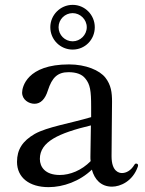

<svg xmlns="http://www.w3.org/2000/svg" viewBox="-20 -756 597 790"><path d="M279 -552C330 -552 370 -593 370 -644C370 -694 330 -736 279 -736C228 -736 187 -694 187 -644C187 -593 228 -552 279 -552ZM279 -702C310 -702 337 -676 337 -644C337 -612 310 -586 279 -586C247 -586 221 -612 221 -644C221 -676 247 -702 279 -702ZM540 -83C538 -83 536 -83 533 -78C518 -53 498 -44 482 -44C472 -44 439 -48 439 -113C439 -183 441 -289 441 -337C441 -376 437 -406 414 -436C390 -467 333 -491 264 -491C90 -491 71 -397 71 -375C71 -346 98 -329 122 -329C147 -329 166 -348 177 -384C194 -437 217 -459 262 -459C293 -459 317 -451 331 -433C351 -409 355 -383 355 -317V-274C267 -248 175 -234 123 -205C73 -176 50 -141 50 -90C50 -25 101 14 180 14C240 14 308 -10 358 -58C369 -18 395 12 441 12C475 12 526 -10 547 -70C548 -73 548 -75 548 -76C548 -80 545 -83 540 -83ZM226 -36C166 -36 144 -69 144 -102C144 -173 221 -208 354 -240C353 -188 352 -134 352 -111C352 -105 352 -99 353 -93C316 -55 268 -36 226 -36Z"/></svg>

Font: Shippori Mincho OTF Medium
Style: Regular
Weight: 500
Designer: FONTDASU
Foundry: FONTDASU / Google Inc. / but / Adobe
Version: Version 3.300;hotconv 1.0.109;makeotfexe 2.5.65596